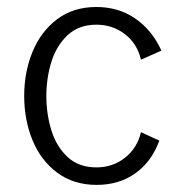

<svg xmlns="http://www.w3.org/2000/svg" viewBox="-20 -516 512 546"><path d="M48.8 -243.2Q48.8 -311 72.5 -368.7Q96.2 -426.3 142.3 -461.2Q188.5 -496.1 253.9 -496.1Q317.4 -496.1 365 -463.1Q412.6 -430.2 439 -372.1L380.9 -346.2Q370.1 -392.1 335.2 -418.9Q300.3 -445.8 253.9 -445.8Q204.1 -445.8 172.1 -415.8Q140.1 -385.7 126 -339.6Q111.8 -293.5 111.8 -243.2Q111.8 -191.9 126 -145.8Q140.1 -99.6 171.9 -69.8Q203.6 -40 253.9 -40Q300.8 -40 335.4 -67.4Q370.1 -94.7 380.9 -140.1L433.1 -116.2Q411.6 -56.6 365.2 -23.4Q318.8 9.8 254.9 9.8Q189.5 9.8 142.8 -24.9Q96.2 -59.6 72.5 -117.2Q48.8 -174.8 48.8 -243.2Z"/></svg>

Font: Acari Sans Light
Style: Regular
Weight: 300
Designer: Alfredo Marco Pradil and Stefan Peev
Foundry: Hanken Design Co.
Version: Version 1.045;January 11, 2019;FontCreator 11.5.0.2425 64-bi